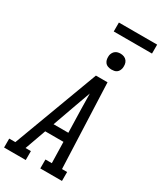

<svg xmlns="http://www.w3.org/2000/svg" viewBox="-298 -1215 1094 1304"><g transform="rotate(30 249.5 -562.5)"><path d="M-26 0V-70H22L270 -735H361L388 -70H428V0H258V-70H308L304 -235H161L102 -70H144V0ZM186 -305H302L297 -490Q297 -520 296 -549.5Q295 -579 295 -609Q284 -579 273.5 -549.5Q263 -520 252 -490ZM341 -823Q326 -823 312 -828Q298 -833 289.5 -844.5Q281 -856 279 -870.5Q277 -885 279 -900Q281 -910 286.5 -920Q292 -930 301 -936.5Q310 -943 320 -945.5Q330 -948 341 -948Q356 -948 369.5 -942.5Q383 -937 391.5 -925.5Q400 -914 402 -899.5Q404 -885 402 -870Q400 -860 395 -850Q390 -840 381 -833.5Q372 -827 361.5 -825Q351 -823 341 -823ZM225 -1055V-1125H525V-1055Z"/></g></svg>

Font: Iosevka Gothic
Style: Italic
Weight: 400
Italic angle: -9°
Monospace: yes
Designer: Belleve Invis
Foundry: Belleve Invis
Version: Version 15.5.1; ttfautohint (v1.8.4)